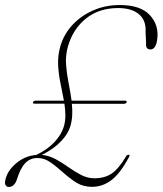

<svg xmlns="http://www.w3.org/2000/svg" viewBox="-33 -733 646 763"><path d="M-10.5 -23Q-1 -58 33.5 -86Q68 -114 112 -117.5Q156 -139 184 -169Q212 -199 221.5 -232.5Q227 -254 226.8 -276Q226.5 -298 223 -321H105Q96 -321 98 -326.5Q100 -333 110 -333H221Q215 -366.5 207.5 -401.5Q200 -436.5 198 -473.8Q196 -511 207 -550Q221 -597.5 255.2 -634.2Q289.5 -671 338 -692Q386.5 -713 442.5 -713Q525.5 -713 562.2 -673.2Q599 -633.5 592 -578.5Q587 -536.5 565 -536.5Q544.5 -536.5 547.5 -563L545.5 -605Q548.5 -651.5 519.5 -676.2Q490.5 -701 436.5 -701Q360.5 -701 308.8 -659.5Q257 -618 237 -548.5Q227 -513 229.5 -477Q232 -441 239.2 -405Q246.5 -369 251.5 -333H463Q472.5 -333 470 -326.5Q468 -320.5 458.5 -320.5H252.5Q255 -298 254 -275.5Q253 -253 246.5 -231Q237.5 -200.5 208.5 -170.5Q179.5 -140.5 133.5 -117.5Q162.5 -114.5 188.8 -100.2Q215 -86 239.8 -68.2Q264.5 -50.5 289.8 -37.5Q315 -24.5 342 -24.5Q383 -24.5 411 -43.5Q439 -62.5 468.5 -112.5Q472.5 -118.5 479 -118Q484 -117 480 -109.5Q445.5 -44.5 410.2 -17.5Q375 9.5 333 9.5Q298.5 9.5 272.2 -6.2Q246 -22 208.5 -55.5Q177.5 -82.5 158 -93.8Q138.5 -105 115.5 -105Q87 -105 67.5 -85Q48 -65 34 -19.5Q24 10 1.5 10Q-7 10 -11.2 2Q-15.5 -6 -10.5 -23Z"/></svg>

Font: Fraunces 72pt S000 Thin
Style: Italic
Weight: 100
Italic angle: -16°
Version: Version 1.000; ttfautohint (v1.8.3)